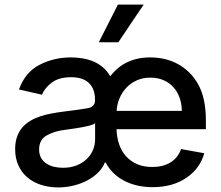

<svg xmlns="http://www.w3.org/2000/svg" viewBox="-20 -802 961 834"><path d="M255 -317.1Q292.6 -321.4 318.5 -325.3Q344.5 -329.2 360.8 -332Q392.8 -338.1 392.8 -366.5V-369Q392.8 -415.1 366.7 -440.9Q340.6 -466.6 289.1 -466.6Q235.8 -466.6 204.9 -443.2Q174 -419.7 162.3 -390.6L62.5 -413.4Q89.1 -487.9 151.3 -520.2Q213.4 -552.6 288.4 -552.6Q313.6 -552.6 338.4 -548.5Q363.3 -544.4 385.7 -535Q408 -525.6 426.8 -509.8Q445.7 -494 458.8 -470.5Q521.3 -552.6 632.5 -552.6Q665.5 -552.6 695.7 -545.5Q725.9 -538.4 752.3 -524Q778.8 -509.6 801 -488.1Q823.2 -466.6 839.8 -437.5Q874.3 -377.5 874.3 -278.4V-240.8H486.2Q487.2 -205.3 497.5 -175.2Q507.8 -145.2 527.3 -123.4Q546.9 -101.6 575.3 -89.1Q603.7 -76.7 641 -76.7Q687.9 -76.7 720.2 -96.2Q752.5 -115.8 766.7 -154.5L867.2 -136.4Q849.1 -70 789.4 -29.5Q729.4 11 643.1 11Q607.6 11 576 3.7Q544.4 -3.6 518.3 -17.4Q492.2 -31.2 472.1 -51.1Q452.1 -71 439.3 -95.9H435.4Q426.5 -73.2 407 -53.3Q387.4 -33.4 360.6 -19Q333.8 -4.6 301 3.7Q268.1 12.1 233 12.1Q192.8 12.1 158.6 1.1Q124.3 -9.9 99.3 -31.1Q74.2 -52.2 60 -83.3Q45.8 -114.3 45.8 -154.1Q45.8 -185 54.2 -208.3Q62.5 -231.5 77.2 -248.6Q92 -265.6 111.9 -277.3Q131.7 -289.1 155 -296.7Q178.3 -304.3 203.8 -309.1Q229.4 -313.9 255 -317.1ZM253.2 -73.2Q286.6 -73.2 312.5 -83.5Q338.4 -93.8 356.4 -110.8Q374.3 -127.8 383.7 -150.2Q393.1 -172.6 393.1 -196.7V-267Q389.6 -263.5 380.3 -260.1Q371.1 -256.7 358.8 -253.9Q346.6 -251.1 332.6 -248.6Q318.5 -246.1 305.2 -244.1Q291.9 -242.2 280.4 -240.6Q268.8 -239 261.7 -237.9Q216.3 -232.6 182.9 -213.8Q149.9 -195.3 149.9 -152.7Q149.9 -131 158.7 -115.8Q167.6 -100.5 182.4 -91.1Q197.1 -81.7 215.6 -77.4Q234 -73.2 253.2 -73.2ZM769.9 -320.3Q769.5 -351.2 760.1 -377.5Q750.7 -403.8 733.1 -423.3Q715.6 -442.8 690.3 -453.8Q665.1 -464.8 633.2 -464.8Q600.9 -464.8 574.6 -453.1Q548.3 -441.4 529.3 -421.3Q510.3 -401.3 499.3 -375.2Q488.3 -349.1 486.5 -320.3ZM409.1 -618.3 492.2 -782H604L494 -618.3Z"/></svg>

Font: Inter P Medium
Style: Regular
Weight: 500
Designer: Rasmus Andersson
Foundry: rsms
Version: Version 3.018;git-588b23468